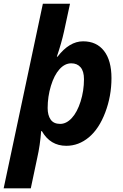

<svg xmlns="http://www.w3.org/2000/svg" viewBox="-53 -780 668 1040"><path d="M397 -556.2Q470.2 -556.2 510.5 -504.2Q550.8 -452.1 550.8 -356.9Q550.8 -259.8 517.1 -170.9Q483.4 -82 428.2 -36.1Q373 9.8 306.2 9.8Q219.2 9.8 173.8 -69.8H169.9Q164.1 7.8 148.9 74.2L113.8 240.2H-33.2L179.2 -759.8H326.2L293.9 -609.9Q279.8 -545.9 254.9 -473.1H258.8Q322.8 -556.2 397 -556.2ZM333 -437Q298.3 -437 269.5 -405.3Q240.7 -373.5 222.9 -315.2Q205.1 -256.8 205.1 -194.8Q205.1 -155.8 221.4 -132.3Q237.8 -108.9 272.9 -108.9Q306.6 -108.9 335.9 -140.6Q365.2 -172.4 383.5 -230.2Q401.9 -288.1 401.9 -351.1Q401.9 -394 383.5 -415.5Q365.2 -437 333 -437Z"/></svg>

Font: Zoram GWebM
Style: Bold Italic
Weight: 700
Italic angle: -12°
Foundry: Ascender Corporation
Version: Version 1.000